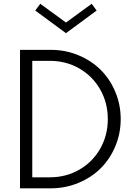

<svg xmlns="http://www.w3.org/2000/svg" viewBox="-20 -1020 725 1040"><path d="M255.4 0H88.4V-750H255.4Q334.5 -750 404.5 -720.9Q474.6 -691.9 524.9 -642.1Q575.2 -592.3 604.5 -522.7Q633.8 -453.1 633.8 -375Q633.8 -296.9 604.5 -227.3Q575.2 -157.7 524.9 -107.9Q474.6 -58.1 404.5 -29.1Q334.5 0 255.4 0ZM250 -690.4H154.8V-59.6H250Q337.4 -59.6 409.4 -100.8Q481.4 -142.1 522.7 -214.6Q564 -287.1 564 -375Q564 -462.9 522.7 -535.4Q481.4 -607.9 409.4 -649.2Q337.4 -690.4 250 -690.4ZM170.9 -962.9 198.2 -999.5 337.4 -897.9 476.6 -999.5 503.4 -962.9 337.4 -840.3Z"/></svg>

Font: Spartan MB
Style: Regular
Weight: 400
Designer: Matt Bailey, Mirko Velimirovic
Foundry: Matt Bailey
Version: Version 1.005